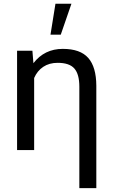

<svg xmlns="http://www.w3.org/2000/svg" viewBox="-20 -798 606 1021"><path d="M152.3 -528.3 157.7 -461.9Q216.3 -538.1 314 -538.1Q406.7 -538.1 449.2 -490Q491.7 -441.9 492.2 -342.3V202.6H401.9V-336.9Q401.9 -403.3 375.5 -433.6Q349.1 -463.9 286.6 -463.9Q241.7 -463.9 210 -442.6Q178.2 -421.4 161.6 -383.3V0H70.8V-528.3ZM274.9 -778.3H359.9L303.2 -613.8H248.5Z"/></svg>

Font: Roboto
Style: Regular
Weight: 400
Designer: Google
Version: Version 2.001047; 2015